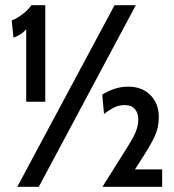

<svg xmlns="http://www.w3.org/2000/svg" viewBox="-20 -720 670 740"><path d="M81 -328V-607Q69 -594 56.8 -586.5Q44.5 -579 32 -575L25 -641Q46.5 -649.5 67.8 -666Q89 -682.5 101 -700H154.5V-328ZM46.5 0 421.5 -700H503.5L129.5 0ZM375 0 474 -158Q496.5 -194 504.8 -216Q513 -238 513 -260Q513 -284 500 -299.5Q487 -315 460.5 -315Q437.5 -315 417.8 -304.8Q398 -294.5 381 -280.5L374 -355Q391 -367 418 -376.5Q445 -386 474 -386Q528 -386 560 -353.2Q592 -320.5 592 -270Q592 -247.5 587.5 -227.5Q583 -207.5 570.8 -183Q558.5 -158.5 536 -123L467 -15L464 -67H605V0Z"/></svg>

Font: Cabin
Style: Regular
Weight: 400
Width: 4
Designer: Pablo Impallari
Foundry: Pablo Impallari. http://www.impallari.com Igino Marini. http://www.ikern.com
Version: Version 3.001